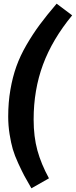

<svg xmlns="http://www.w3.org/2000/svg" viewBox="-20 -877 415 1051"><path d="M290 -856.9 375 -793Q266.6 -661.6 215.3 -523.2Q164.1 -384.8 164.1 -223.1Q164.1 -128.9 184.6 -54.2Q205.1 20.5 248 99.1L151.9 153.8Q126.5 110.4 113 85Q99.6 59.6 79.8 16.8Q60.1 -25.9 50 -60.5Q40 -95.2 32.5 -142.3Q24.9 -189.5 24.9 -238.8Q24.9 -316.4 36.9 -385.7Q48.8 -455.1 69.6 -513.2Q90.3 -571.3 125 -631.1Q159.7 -690.9 197.8 -742.2Q235.8 -793.5 290 -856.9Z"/></svg>

Font: FiraGO SemiBold
Style: Italic
Weight: 600
Italic angle: -8°
Designer: bBox Type GmbH
Foundry: bBox Type GmbH
Version: Version 1.001;PS 001.001;hotconv 1.0.88;makeotf.lib2.5.64775